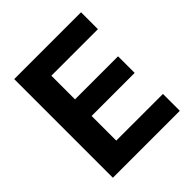

<svg xmlns="http://www.w3.org/2000/svg" viewBox="-197 -864 1001 1001"><g transform="rotate(-45 303.5 -364.0)"><path d="M64 0V-727.5H556.6V-603H213.4V-428.7H530.8V-306.2H213.4V-124.5H557.6V0Z"/></g></svg>

Font: Inter 17pt
Style: Bold
Weight: 700
Version: Version 4.001;git-66647c0bb